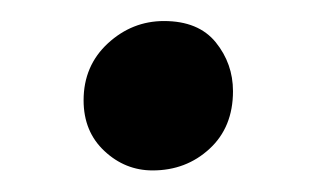

<svg xmlns="http://www.w3.org/2000/svg" viewBox="-20 -148 293 178"><path d="M121.5 10Q96 10 76.8 -8Q57.5 -26 57.5 -55Q57.5 -87 80 -107.8Q102.5 -128.5 132 -128.5Q164 -128.5 180 -108.8Q196 -89 196 -63.5Q196 -30 174.2 -10Q152.5 10 121.5 10Z"/></svg>

Font: Merriweather 28pt Medium
Style: Regular
Weight: 500
Version: Version 2.100